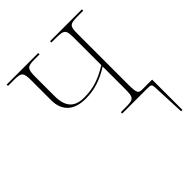

<svg xmlns="http://www.w3.org/2000/svg" viewBox="-204 -666 1007 1007"><g transform="rotate(-45 299.0 -163.0)"><path d="M550 27 558 210H568V-15H494C468 -15 461 -21 461 -84V-452C461 -521 464 -526 536 -526H568V-536H332V-526H357C429 -526 433 -521 433 -452V-257C371 -219 320 -200 250 -200C181 -200 145 -233 145 -316V-459C145 -518 154 -526 207 -526H244V-536H10V-526H54C110 -526 117 -518 117 -459V-312C117 -234 165 -190 250 -190C321 -190 376 -211 433 -247V-84C433 -14 428 -10 356 -10H331V0H518C542 0 549 0 550 27Z"/></g></svg>

Font: Noto Serif Display Thin
Style: Regular
Weight: 100
Designer: Monotype Design Team
Foundry: Monotype Imaging Inc.
Version: Version 2.009